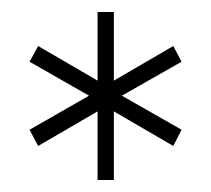

<svg xmlns="http://www.w3.org/2000/svg" viewBox="-20 -742 349 317"><path d="M28.8 -527.8 127 -584 28.8 -640.1 43 -666 141.1 -608.9V-722.2H168V-608.9L266.1 -666L279.8 -640.1L181.2 -584L279.8 -527.8L266.1 -501L168 -558.1V-444.8H141.1V-558.1L43 -501Z"/></svg>

Font: Montserrat Ultra Light
Style: Regular
Weight: 200
Designer: Julieta Ulanovsky
Foundry: Julieta Ulanovsky
Version: Version 3.001;PS 003.001;hotconv 1.0.70;makeotf.lib2.5.58329